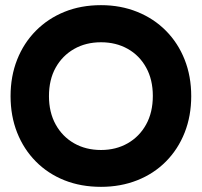

<svg xmlns="http://www.w3.org/2000/svg" viewBox="-20 -713 782 745"><path d="M21 -340Q21 -417 46.5 -481.5Q72 -546 119 -593.5Q166 -641 230 -667Q294 -693 372 -693Q448 -693 512.5 -667Q577 -641 624 -593.5Q671 -546 696.5 -481.5Q722 -417 722 -340Q722 -263 696.5 -198.5Q671 -134 624 -86.5Q577 -39 512.5 -13.5Q448 12 372 12Q294 12 230 -13.5Q166 -39 119 -86.5Q72 -134 46.5 -198.5Q21 -263 21 -340ZM170 -340Q170 -277 196 -230Q222 -183 267.5 -157Q313 -131 372 -131Q430 -131 475.5 -157Q521 -183 547 -230Q573 -277 573 -341Q573 -404 547 -451Q521 -498 475.5 -523.5Q430 -549 372 -549Q313 -549 267.5 -523Q222 -497 196 -450.5Q170 -404 170 -340Z"/></svg>

Font: Gabarito
Style: Bold
Weight: 700
Designer: Leandro Assis / Alvaro Franca / Felipe Casaprima
Foundry: Naipe Foundry
Version: Version 1.000